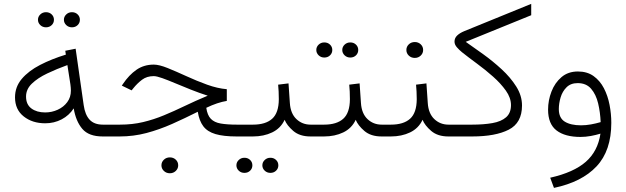

<svg xmlns="http://www.w3.org/2000/svg" viewBox="-20 -688 3157 968"><path d="M302.2 -588.4Q302.2 -604 314 -615.2Q325.7 -626.5 342.8 -626.5Q359.9 -626.5 371.3 -615.5Q382.8 -604.5 382.8 -588.4Q382.8 -572.3 371.3 -561.3Q359.9 -550.3 342.8 -550.3Q325.7 -550.3 314 -561.5Q302.2 -572.8 302.2 -588.4ZM171.4 -588.4Q171.4 -604 183.1 -615.2Q194.8 -626.5 211.9 -626.5Q229 -626.5 240.5 -615.5Q252 -604.5 252 -588.4Q252 -572.3 240.5 -561.3Q229 -550.3 211.9 -550.3Q194.8 -550.3 183.1 -561.5Q171.4 -572.8 171.4 -588.4ZM497.6 0Q427.7 0 395 -38.3Q362.3 -76.7 351.6 -141.6Q328.6 -106 290.8 -86.2Q252.9 -66.4 208 -66.4Q143.1 -66.4 99.4 -101.1Q55.7 -135.7 55.7 -197.3Q55.7 -250 89.8 -290.3Q124 -330.6 182.1 -360.6Q240.2 -390.6 312 -412.6L309.1 -432.1L361.3 -442.4L401.9 -158.2Q408.7 -109.4 431.9 -84.5Q455.1 -59.6 498.5 -59.6H521V0ZM337.4 -231Q337.4 -238.8 336.7 -246.3Q335.9 -253.9 335 -262.2L319.8 -359.9Q265.6 -340.3 218 -317.6Q170.4 -294.9 140.9 -266.6Q111.3 -238.3 111.3 -201.2Q111.3 -161.1 138.4 -141.1Q165.5 -121.1 207.5 -121.1Q241.2 -121.1 271 -134.8Q300.8 -148.4 319.1 -173.1Q337.4 -197.8 337.4 -231Z M793.9 145.5Q793.9 128.9 806.2 117.2Q818.4 105.5 836.4 105.5Q854 105.5 866.2 116.9Q878.4 128.4 878.4 145.5Q878.4 162.1 866.2 173.8Q854 185.5 836.4 185.5Q818.4 185.5 806.2 173.8Q793.9 162.1 793.9 145.5ZM1123.5 -238.3V-179.2Q1077.1 -171.9 1020 -144.5Q1025.4 -106.9 1043 -88.9Q1060.5 -70.8 1093 -65.2Q1125.5 -59.6 1174.3 -59.6H1202.6V0H1173.3Q1106.9 0 1066.4 -12Q1025.9 -23.9 1005.1 -51.3Q984.4 -78.6 977.1 -124.5Q912.1 -91.8 847.9 -63.2Q783.7 -34.7 718.3 -17.3Q652.8 0 583 0H501.5V-59.6H584.5Q647.5 -59.6 701.4 -72.5Q755.4 -85.4 806.6 -106.7Q857.9 -127.9 911.6 -153.8Q965.3 -179.7 1027.3 -205.6Q985.8 -218.8 944.1 -235.4Q902.3 -252 864.7 -267.8Q827.1 -283.7 798.6 -293.9Q770 -304.2 754.9 -304.2Q720.2 -304.2 696 -285.9Q671.9 -267.6 652.3 -243.2L643.6 -232.4L594.2 -256.3L600.1 -265.1Q630.4 -310.1 668 -336.2Q705.6 -362.3 755.4 -362.3Q782.2 -362.3 825.2 -345Q868.2 -327.6 919.7 -304Q971.2 -280.3 1023.9 -261.2Q1076.7 -242.2 1123.5 -238.3Z M1182.1 -59.6H1255.4Q1319.3 -59.6 1352.3 -89.4Q1385.3 -119.1 1385.7 -187.5Q1385.7 -208.5 1384.8 -226.8Q1383.8 -245.1 1382.3 -261.2L1434.6 -267.6L1441.4 -168.5Q1444.8 -115.7 1474.4 -87.6Q1503.9 -59.6 1545.9 -59.6H1565.4V0H1545.4Q1491.2 0 1458.7 -27.8Q1426.3 -55.7 1415 -84Q1395 -41 1352.3 -20.5Q1309.6 0 1254.9 0H1182.1ZM1302.7 145.5Q1302.7 129.9 1314.5 118.7Q1326.2 107.4 1343.3 107.4Q1360.4 107.4 1371.8 118.4Q1383.3 129.4 1383.3 145.5Q1383.3 161.6 1371.8 172.6Q1360.4 183.6 1343.3 183.6Q1326.2 183.6 1314.5 172.4Q1302.7 161.1 1302.7 145.5ZM1171.9 145.5Q1171.9 129.9 1183.6 118.7Q1195.3 107.4 1212.4 107.4Q1229.5 107.4 1241 118.4Q1252.4 129.4 1252.4 145.5Q1252.4 161.6 1241 172.6Q1229.5 183.6 1212.4 183.6Q1195.3 183.6 1183.6 172.4Q1171.9 161.1 1171.9 145.5Z M1705.6 -436Q1705.6 -451.7 1717.3 -462.9Q1729 -474.1 1746.1 -474.1Q1763.2 -474.1 1774.7 -463.1Q1786.1 -452.1 1786.1 -436Q1786.1 -419.9 1774.7 -408.9Q1763.2 -397.9 1746.1 -397.9Q1729 -397.9 1717.3 -409.2Q1705.6 -420.4 1705.6 -436ZM1574.7 -436Q1574.7 -451.7 1586.4 -462.9Q1598.1 -474.1 1615.2 -474.1Q1632.3 -474.1 1643.8 -463.1Q1655.3 -452.1 1655.3 -436Q1655.3 -419.9 1643.8 -408.9Q1632.3 -397.9 1615.2 -397.9Q1598.1 -397.9 1586.4 -409.2Q1574.7 -420.4 1574.7 -436ZM1545.9 -59.6H1613.8Q1677.7 -59.6 1710.7 -89.4Q1743.7 -119.1 1744.1 -187.5Q1744.1 -208.5 1743.2 -226.8Q1742.2 -245.1 1740.7 -261.2L1793 -267.6L1799.8 -168.5Q1803.2 -115.7 1832.8 -87.6Q1862.3 -59.6 1904.3 -59.6H1923.8V0H1903.8Q1849.6 0 1817.1 -27.8Q1784.7 -55.7 1773.4 -84Q1753.4 -41 1710.7 -20.5Q1668 0 1613.3 0H1545.9Z M2077.6 -261.2 2129.9 -267.6 2136.7 -168.5Q2140.1 -115.7 2169.7 -87.6Q2199.2 -59.6 2241.2 -59.6H2260.7V0H2240.7Q2186.5 0 2154.1 -27.8Q2121.6 -55.7 2110.4 -84Q2090.3 -41 2047.6 -20.5Q2004.9 0 1950.2 0H1904.3V-59.6H1950.7Q2014.6 -59.6 2047.6 -89.4Q2080.6 -119.1 2081.1 -187.5Q2081.1 -208.5 2080.1 -226.8Q2079.1 -245.1 2077.6 -261.2ZM2028.8 -436Q2028.8 -452.6 2041 -464.4Q2053.2 -476.1 2071.3 -476.1Q2088.9 -476.1 2101.1 -464.6Q2113.3 -453.1 2113.3 -436Q2113.3 -419.4 2101.1 -407.7Q2088.9 -396 2071.3 -396Q2053.2 -396 2041 -407.7Q2028.8 -419.4 2028.8 -436Z M2328.1 -477.1Q2366.7 -450.2 2415.3 -415.3Q2463.9 -380.4 2508.8 -339.1Q2553.7 -297.9 2582.8 -251.7Q2611.8 -205.6 2611.8 -156.2Q2611.8 -68.4 2544.9 -34.2Q2478 0 2360.4 0H2241.2V-59.6H2359.9Q2418.5 -59.6 2462.6 -67.4Q2506.8 -75.2 2531.5 -96.7Q2556.2 -118.2 2556.2 -158.2Q2556.2 -194.8 2530.5 -231Q2504.9 -267.1 2465.8 -301.8Q2426.8 -336.4 2384.5 -367.4Q2342.3 -398.4 2309.1 -424.8Q2295.4 -436 2283.4 -449.7Q2271.5 -463.4 2271.5 -478Q2271.5 -496.1 2284.7 -508.8Q2297.9 -521.5 2320.3 -530.8L2658.2 -668.5V-611.3Z M3062 -68.8Q3062 71.8 2987.5 150.9Q2913.1 230 2772.9 259.3L2753.9 208Q2872.6 181.2 2933.3 127.9Q2994.1 74.7 3007.3 -14.2Q2984.9 -7.3 2958.5 -2.4Q2932.1 2.4 2906.7 2.4Q2828.6 2.4 2785.9 -30.3Q2743.2 -63 2743.2 -135.3Q2743.2 -182.1 2760.3 -226.3Q2777.3 -270.5 2810.8 -299.1Q2844.2 -327.6 2893.6 -327.6Q2940.4 -327.6 2972.7 -304.4Q3004.9 -281.2 3024.7 -243.2Q3044.4 -205.1 3053.2 -159.4Q3062 -113.8 3062 -68.8ZM2909.2 -56.2Q2934.1 -56.2 2959.5 -60.8Q2984.9 -65.4 3008.3 -72.3Q3006.3 -121.6 2995.6 -166.7Q2984.9 -211.9 2960.2 -240.5Q2935.5 -269 2892.6 -269Q2857.4 -269 2836.4 -248Q2815.4 -227.1 2806.4 -196.8Q2797.4 -166.5 2797.4 -138.2Q2797.4 -93.3 2827.4 -74.7Q2857.4 -56.2 2909.2 -56.2Z"/></svg>

Font: Vazirmatn RD FD ExtraLight
Style: Regular
Weight: 200
Designer: Saber Rastikerdar
Foundry: Saber Rastikerdar
Version: Version 33.003